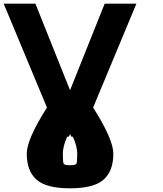

<svg xmlns="http://www.w3.org/2000/svg" viewBox="-20 -895 884 1040"><path d="M359.4 0Q388.7 0 393.6 -7.8Q398.4 -15.6 398.4 -62.5Q398.4 -101.6 375 -154.3Q375 -154.3 367.2 -154.3Q359.4 -164.1 359.4 -171.9Q359.4 -164.1 351.6 -154.3Q343.8 -154.3 343.8 -154.3Q320.3 -101.6 320.3 -62.5Q320.3 -15.6 325.2 -7.8Q330.1 0 359.4 0ZM171.9 -875 359.4 -406.2 546.9 -875H718.8L484.4 -312.5Q593.8 -140.6 593.8 -62.5Q593.8 31.2 541 78.1Q488.3 125 359.4 125Q230.5 125 177.7 78.1Q125 31.2 125 -62.5Q125 -140.6 234.4 -312.5L0 -875Z"/></svg>

Font: CraftyPE
Style: Regular
Weight: 400
Designer: Erek Butcher
Foundry: Haunted Coop
Version: Version 0.018;April 4, 2024;FontCreator 15.0.0.2962 64-bit